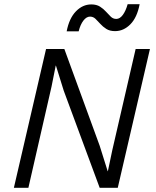

<svg xmlns="http://www.w3.org/2000/svg" viewBox="-20 -893 742 913"><path d="M46 0 199 -660H286L454 -200L492 -79H493L514 -179L625 -660H693L540 0H454L283 -462L246 -581H245L225 -481L115 0ZM644 -873Q632 -810 600 -777.5Q568 -745 527 -745Q502 -745 485.5 -755.5Q469 -766 457 -779.5Q445 -793 434 -803.5Q423 -814 408 -814Q391 -814 376.5 -795Q362 -776 354 -744H297Q309 -806 341 -839Q373 -872 414 -872Q439 -872 455.5 -861.5Q472 -851 484 -837.5Q496 -824 507 -813.5Q518 -803 533 -803Q550 -803 564 -822Q578 -841 587 -873Z"/></svg>

Font: Kantumruy Pro
Style: Italic
Weight: 400
Italic angle: -13°
Designer: Sovichet Tep
Foundry: Sovichet Tep
Version: Version 1.002